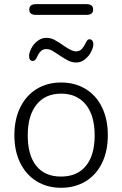

<svg xmlns="http://www.w3.org/2000/svg" viewBox="-20 -892 585 919"><path d="M391.1 -97.9Q433.1 -148.9 433.1 -244.1Q433.1 -339.4 390.6 -391.6Q348.1 -443.8 272.5 -443.8Q196.8 -443.8 154.8 -391.4Q112.8 -338.9 112.8 -243.9Q112.8 -148.9 153.8 -97.9Q194.8 -46.9 272 -46.9Q349.1 -46.9 391.1 -97.9ZM76.9 -112.1Q48.8 -168.9 48.8 -244.9Q48.8 -320.8 76.9 -377.9Q105 -435.1 155.5 -466.1Q206.1 -497.1 272.5 -497.1Q338.9 -497.1 389.9 -466.1Q440.9 -435.1 468.5 -377.9Q496.1 -320.8 496.1 -244.9Q496.1 -168.9 468.5 -112.1Q440.9 -55.2 389.9 -24.2Q338.9 6.8 272.5 6.8Q206.1 6.8 155.5 -24.2Q105 -55.2 76.9 -112.1ZM138.2 -600.1Q119.1 -600.1 119.1 -625Q119.1 -638.2 129.6 -659.7Q140.1 -681.2 159.7 -696Q179.2 -710.9 200.7 -710.9Q222.2 -710.9 239.5 -701.9Q256.8 -692.9 291 -669.4Q325.2 -646 342.5 -646Q359.9 -646 369.9 -656Q379.9 -666 387 -680.2Q394 -694.3 397.9 -699.2Q401.9 -704.1 408.9 -704.1Q416 -704.1 421.4 -698Q426.8 -691.9 426.8 -679Q426.8 -666 416.3 -644.5Q405.8 -623 386.5 -607.9Q367.2 -592.8 345.7 -592.8Q324.2 -592.8 305.7 -602.3Q287.1 -611.8 262.7 -628.4Q238.3 -645 226.6 -651.1Q214.8 -657.2 200.2 -657.2Q174.3 -657.2 158.2 -621.1Q148.9 -600.1 138.2 -600.1ZM151.9 -820.8Q120.1 -820.8 120.1 -846.4Q120.1 -872.1 151.9 -872.1H394Q425.8 -872.1 425.8 -846.4Q425.8 -820.8 394 -820.8Z"/></svg>

Font: Nunito-Light
Style: Regular
Weight: 300
Designer: Vernon Adams
Foundry: newtypography
Version: Version 3.000